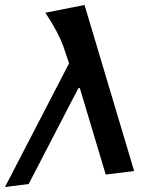

<svg xmlns="http://www.w3.org/2000/svg" viewBox="-126 -707 629 770"><path d="M213 -687 56 -656C93 -600 116 -555 128 -521L151 -453L-106 43L-11 31L188 -353L194 -354L298 -7L412 -21Z"/></svg>

Font: Gamestation Warped
Style: Italic
Weight: 400
Designer: Jonas Hecksher
Foundry: Jonas Hecksher, Playtypeª, e-types AS
Version: Version 1.003